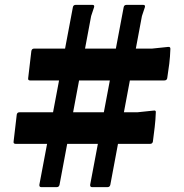

<svg xmlns="http://www.w3.org/2000/svg" viewBox="-20 -770 756 790"><path d="M489 -741Q491 -750 501 -750H569Q579 -750 576 -740L564 -704L434 -10Q432 0 422 0H359Q350 0 351 -10ZM109 -560Q111 -570 120 -570H605L672 -577Q682 -578 681 -568Q680 -537 676.5 -508Q673 -479 668 -448Q666 -439 656 -439H104Q94 -439 96 -449ZM49 -299Q51 -308 60 -308H545L612 -315Q623 -317 621 -306Q620 -276 616.5 -247Q613 -218 609 -187Q607 -178 597 -178H45Q34 -178 36 -188ZM280 -741Q282 -750 292 -750H360Q370 -750 367 -740L355 -704L225 -10Q223 0 213 0H150Q141 0 142 -10Z"/></svg>

Font: Hahmlet ExtraBold
Style: Regular
Weight: 800
Designer: Minjoo Ham & Mark Frömberg
Foundry: hypertype
Version: Version 1.002